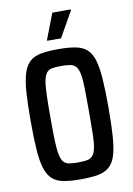

<svg xmlns="http://www.w3.org/2000/svg" viewBox="-97 -954 709 1023"><g transform="rotate(-10 257.0 -442.5)"><path d="M257 8Q201 8 163.5 1Q126 -6 103 -26.5Q80 -47 67.5 -86Q55 -125 50.5 -188Q46 -251 46 -344Q46 -437 50.5 -500Q55 -563 67.5 -602Q80 -641 103 -661.5Q126 -682 163.5 -689Q201 -696 257 -696Q312 -696 349.5 -689Q387 -682 410.5 -661.5Q434 -641 446 -602Q458 -563 462.5 -500Q467 -437 467 -344Q467 -251 462.5 -188Q458 -125 446 -86Q434 -47 410.5 -26.5Q387 -6 349.5 1Q312 8 257 8ZM257 -83Q286 -83 305.5 -86.5Q325 -90 336.5 -103.5Q348 -117 353.5 -145Q359 -173 360 -221.5Q361 -270 361 -344Q361 -418 360 -466.5Q359 -515 353.5 -543Q348 -571 336.5 -584.5Q325 -598 305.5 -601.5Q286 -605 257 -605Q227 -605 208 -601.5Q189 -598 178 -584.5Q167 -571 161.5 -543Q156 -515 154.5 -466.5Q153 -418 153 -344Q153 -270 154.5 -221.5Q156 -173 161.5 -145Q167 -117 178 -103.5Q189 -90 208 -86.5Q227 -83 257 -83ZM207 -750V-755L260 -893H360V-888L282 -750Z"/></g></svg>

Font: Saira Condensed SemiBold
Style: Regular
Weight: 600
Width: 3
Designer: Hector Gatti with collaboration of the Omnibus-Type team
Foundry: Omnibus-Type
Version: Version 1.100